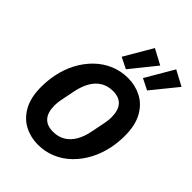

<svg xmlns="http://www.w3.org/2000/svg" viewBox="-273 -1104 1249 1249"><g transform="rotate(45 351.5 -479.5)"><path d="M308 12Q241 12 184 -17.5Q127 -47 92 -109.5Q57 -172 57 -271Q57 -300 60 -327.5Q63 -355 68 -382Q82 -453 113.5 -512.5Q145 -572 190.5 -616.5Q236 -661 293.5 -685.5Q351 -710 417 -710Q484 -710 541 -680.5Q598 -651 633 -588.5Q668 -526 668 -427Q668 -399 665 -371Q662 -343 657 -316Q643 -246 611.5 -186Q580 -126 534.5 -81.5Q489 -37 431.5 -12.5Q374 12 308 12ZM318 -117Q365 -117 400.5 -138Q436 -159 460 -199Q484 -239 495 -296L516 -401Q519 -416 520 -429.5Q521 -443 521 -453Q521 -516 492.5 -548.5Q464 -581 407 -581Q361 -581 325 -560Q289 -539 265.5 -499Q242 -459 230 -402L209 -297Q206 -282 205 -269Q204 -256 204 -245Q204 -182 232.5 -149.5Q261 -117 318 -117ZM507 -915 366 -740 289 -778 402 -971ZM703 -915 561 -740 485 -778 598 -971Z"/></g></svg>

Font: IBM Plex Sans
Style: Bold Italic
Weight: 700
Italic angle: -11.31°
Designer: Mike Abbink, Paul van der Laan, Pieter van Rosmalen
Foundry: Bold Monday
Version: Version 3.201